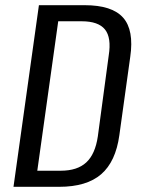

<svg xmlns="http://www.w3.org/2000/svg" viewBox="-20 -720 545 740"><path d="M130 -700H306Q412 -700 454.5 -652Q497 -604 482 -501L440 -199Q426 -97 370 -48.5Q314 0 208 0H32ZM106 -62H214Q278 -62 312.5 -94Q347 -126 357 -194L399 -506Q410 -575 384.5 -606.5Q359 -638 295 -638H187L211 -685L117 -14Z"/></svg>

Font: Pathway Extreme Condensed
Style: Italic
Weight: 400
Width: 3
Italic angle: -8°
Version: Version 1.001;gftools[0.9.26]